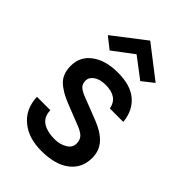

<svg xmlns="http://www.w3.org/2000/svg" viewBox="-273 -1056 1184 1184"><g transform="rotate(45 319.0 -464.0)"><path d="M105 -781 314 -942 522 -781 447 -722 314 -823 180 -722ZM65 -203H182Q182 -123 265 -102Q290 -95 331 -95Q372 -95 407 -115.5Q442 -136 442 -170.5Q442 -205 423 -223.5Q404 -242 361 -258L232 -309Q157 -338 117 -377Q77 -416 77 -485Q77 -566 140 -613Q204 -662 313.5 -662Q423 -662 482.5 -611.5Q542 -561 551 -470H434Q418 -555 314 -555Q263 -555 234.5 -534.5Q206 -514 206 -485Q206 -456 224.5 -439.5Q243 -423 282 -409L423 -354Q495 -326 534 -283.5Q573 -241 573 -177Q573 -89 507 -37.5Q441 14 319 14Q211 14 144 -39Q69 -97 65 -203Z"/></g></svg>

Font: Karmilla
Style: Bold
Weight: 700
Designer: Jonathan Pinhorn
Version: Version 1.000